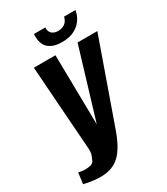

<svg xmlns="http://www.w3.org/2000/svg" viewBox="-202 -812 791 909"><g transform="rotate(-30 193.5 -357.0)"><path d="M74 15Q48 15 23 11Q-2 7 -17 3L-9 -57Q-2 -55 8 -53.5Q18 -52 28 -52Q43 -52 58.5 -56Q74 -60 80 -80Q85 -90 88 -100.5Q91 -111 90 -128L57 -591H175L181 -210L296 -591H404L246 -144Q216 -58 177 -21.5Q138 15 74 15ZM235 -629Q200 -629 179 -639.5Q158 -650 149 -665.5Q140 -681 138 -698Q136 -715 137 -729H199Q198 -706 211 -695Q224 -684 244 -684Q265 -684 280.5 -694.5Q296 -705 302 -729H364Q360 -703 345 -680.5Q330 -658 303 -643.5Q276 -629 235 -629Z"/></g></svg>

Font: Alumni Sans
Style: Bold Italic
Weight: 700
Italic angle: -8°
Designer: Robert E. Leuschke
Foundry: Robert E. Leuschke
Version: Version 1.016